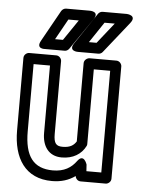

<svg xmlns="http://www.w3.org/2000/svg" viewBox="-56 -819 666 899"><g transform="rotate(5 277.0 -370.0)"><path d="M258 -79C311 -79 350 -103 370 -143C372 -146 372 -150 372 -154V-503H449V-25H379L377 -56C377 -56 361 -108 332 -69C308 -36 275 -15 222 -15C130 -15 89 -71 89 -187V-503H166V-186C166 -126 195 -79 258 -79ZM258 -129C228 -129 216 -141 216 -186V-528C216 -539 206 -553 191 -553H64C53 -553 39 -543 39 -528V-187C39 -57 96 35 222 35C265 35 300 24 331 2C333 15 343 25 356 25H474C485 25 499 15 499 0V-528C499 -539 489 -553 474 -553H348C337 -553 322 -543 322 -528V-160C310 -141 293 -129 258 -129ZM403 -725H451L374 -628H338ZM390 -775C382 -775 374 -771 369 -764L270 -617C243 -577 291 -578 291 -578H386C394 -578 401 -581 406 -587L523 -734C554 -773 503 -775 503 -775ZM233 -725H282L216 -628H179ZM218 -775C210 -775 201 -770 196 -762L114 -615C91 -574 136 -578 136 -578H229C236 -578 244 -582 249 -589L350 -736C378 -776 329 -775 329 -775Z"/></g></svg>

Font: Asimov
Style: NarOu
Weight: 500
Designer: Google
Version: Version 2.000980; 2014